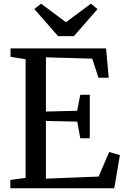

<svg xmlns="http://www.w3.org/2000/svg" viewBox="-20 -1000 668 1020"><path d="M35 -44 116 -55V-685.5L36 -698V-743H543.5L557.5 -587H503L470 -688.5L224 -695.5V-407.5L390 -411.5L406.5 -496.5H457V-265.5H406.5L390.5 -354L224 -357.5V-51L504 -62L560 -192.5L617 -176L587 0H35ZM162.5 -952 198 -980.5 330.5 -882 463 -980.5 498 -951.5 372.5 -808H288.5Z"/></svg>

Font: Merriweather 12pt
Style: Regular
Weight: 400
Designer: Eben Sorkin
Foundry: Eben Sorkin
Version: Version 2.100